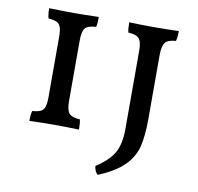

<svg xmlns="http://www.w3.org/2000/svg" viewBox="-77 -582 872 846"><g transform="rotate(10 358.5 -159.0)"><path d="M81 -43Q106 -45 118.5 -51Q131 -57 136 -72Q141 -87 141 -117V-384Q141 -413 136 -428Q131 -443 118.5 -449Q106 -455 81 -457Q76 -472 76 -502Q140 -500 188 -500Q228 -500 298 -502Q298 -471 294 -457Q258 -455 245.5 -441Q233 -427 233 -384V-117Q233 -74 245.5 -59.5Q258 -45 294 -43Q298 -28 298 2Q230 0 188 0Q138 0 76 2Q76 -29 81 -43ZM414 184Q400 173 397 147Q451 113 475 73.5Q499 34 499 -36V-383Q499 -413 493.5 -428Q488 -443 475.5 -449Q463 -455 438 -457Q434 -473 434 -502Q486 -500 545 -500Q610 -500 656 -502Q656 -473 651 -457Q616 -455 603.5 -439.5Q591 -424 591 -383V-96Q591 -20 578.5 28.5Q566 77 527.5 115Q489 153 414 184Z"/></g></svg>

Font: Vollkorn SC
Style: Regular
Weight: 400
Designer: Friedrich Althausen
Foundry: Friedrich Althausen
Version: Version 4.015